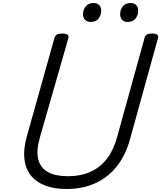

<svg xmlns="http://www.w3.org/2000/svg" viewBox="-20 -1238 1072 1277"><path d="M422 19Q339 19 279 -4.5Q219 -28 184 -72.5Q149 -117 142 -182.5Q135 -248 159 -333L343 -988Q348 -1002 359.5 -1008.5Q371 -1015 394 -1015Q417 -1015 428 -1008Q439 -1001 435 -985L245 -323Q220 -235 234.5 -178Q249 -121 299 -93.5Q349 -66 430 -66Q517 -66 582 -95.5Q647 -125 691 -182Q735 -239 758 -323L942 -988Q946 -1002 957.5 -1008.5Q969 -1015 992 -1015Q1039 -1015 1031 -985L845 -313Q815 -204 756 -130.5Q697 -57 613 -19Q529 19 422 19ZM582 -1092Q561 -1092 546.5 -1105.5Q532 -1119 532 -1145Q532 -1172 550 -1195Q568 -1218 604 -1218Q624 -1218 638.5 -1205Q653 -1192 653 -1166Q653 -1138 636 -1115Q619 -1092 582 -1092ZM828 -1092Q807 -1092 793 -1105.5Q779 -1119 779 -1145Q779 -1172 796.5 -1195Q814 -1218 850 -1218Q871 -1218 885 -1205Q899 -1192 899 -1166Q899 -1138 882 -1115Q865 -1092 828 -1092Z"/></svg>

Font: Playwrite TZ
Style: Regular
Weight: 400
Designer: Veronika Burian, José Scaglione
Foundry: TypeTogether
Version: Version 1.002